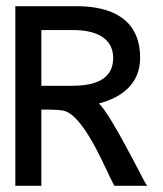

<svg xmlns="http://www.w3.org/2000/svg" viewBox="-20 -600 525 620"><path d="M227.5 -580H29.5V0H113.5V-246H139.5C154.5 -246 170.5 -245 182.5 -243C249.5 -233 319.5 -56 347.5 -3L349.5 0H455.5L450.5 -7C435.5 -32 340.5 -226 299.5 -266C370.5 -284 432.5 -328 432.5 -413C432.5 -541 336.5 -580 227.5 -580ZM212.5 -323H113.5V-503H216.5C291.5 -503 345.5 -476 345.5 -413C345.5 -345 289.5 -323 212.5 -323Z"/></svg>

Font: Charger
Style: Bd
Weight: 400
Designer: Jasper
Foundry: Cannot Into Space Fonts
Version: Version 0.98